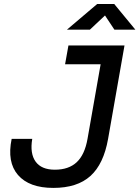

<svg xmlns="http://www.w3.org/2000/svg" viewBox="-20 -918 688 948"><path d="M243.2 9.8Q124 9.8 68.8 -54Q13.7 -117.7 37.6 -232.4H139.2Q127 -160.2 155.8 -120.1Q184.6 -80.1 251 -80.1Q319.3 -80.1 358.9 -117.2Q398.4 -154.3 412.1 -232.4L493.2 -693.4H594.7L513.7 -232.4Q491.7 -107.9 426.5 -49.1Q361.3 9.8 243.2 9.8ZM301.3 -600.6 317.9 -693.4H543L526.9 -600.6ZM310.5 -771.5 460 -898.4H543.9L648.4 -771.5H544.9L478.5 -871.6H530.3L423.8 -771.5Z"/></svg>

Font: Cascadia Mono NF
Style: Italic
Weight: 400
Italic angle: -10°
Monospace: yes
Designer: Aaron Bell
Foundry: Saja Typeworks
Version: Version 2404.023